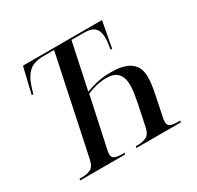

<svg xmlns="http://www.w3.org/2000/svg" viewBox="-152 -892 1101 1071"><g transform="rotate(-30 398.0 -357.0)"><path d="M73 0 75 -10H91Q124 -10 147 -21.5Q170 -33 179 -77L311 -703H243Q181 -703 149.5 -674.5Q118 -646 101 -592L87 -547H77L117 -714H626L595 -547H585Q588 -564 590.5 -584Q593 -604 593 -619Q593 -660 573.5 -681.5Q554 -703 501 -703H423L360 -406Q386 -416 426.5 -426.5Q467 -437 525 -437Q689 -437 689 -313Q689 -285 684.5 -255Q680 -225 674 -197L650 -81Q648 -71 646.5 -62Q645 -53 645 -47Q645 -24 661.5 -17Q678 -10 712 -10H724L722 0H435L437 -10H447Q483 -10 506.5 -22Q530 -34 539 -80L567 -214Q573 -244 577 -271.5Q581 -299 581 -321Q581 -422 486 -422Q448 -422 414.5 -413Q381 -404 359 -394L291 -78Q289 -69 287.5 -60.5Q286 -52 286 -46Q286 -24 303 -17Q320 -10 353 -10H365L363 0Z"/></g></svg>

Font: Noto Serif Display SemiCondensed Medium
Style: Italic
Weight: 500
Width: 4
Italic angle: -12°
Designer: Monotype Design Team
Foundry: Monotype Imaging Inc.
Version: Version 2.009